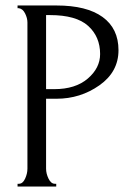

<svg xmlns="http://www.w3.org/2000/svg" viewBox="-20 -680 492 700"><path d="M44 -650V-660H186Q296 -660 354 -618Q412 -576 412 -497Q412 -418 342.5 -369Q273 -320 186 -320H148V-65Q148 -47 157 -28.5Q166 -10 180 -10H185V0H44V-10H49Q63 -10 71.5 -28.5Q80 -47 80 -65V-598Q80 -614 71.5 -631Q63 -648 49 -650ZM162 -625H148V-355H178Q255 -355 300 -393.5Q345 -432 345 -483Q345 -546 301.5 -585.5Q258 -625 162 -625Z"/></svg>

Font: Forum
Style: Regular
Weight: 400
Designer: Denis Masharov
Foundry: Denis Masharov
Version: Version 1.000